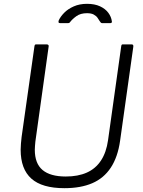

<svg xmlns="http://www.w3.org/2000/svg" viewBox="-20 -974 746 1004"><path d="M608 -238Q596 -153 559.5 -97.5Q523 -42 462.5 -16Q402 10 317 10Q200 10 144 -40Q88 -90 88 -191Q88 -206 89.5 -223Q91 -240 93 -258L160 -731Q161 -738 163 -740Q165 -742 170 -742H224Q230 -742 233 -738.5Q236 -735 234 -728L165 -234Q164 -222 163 -211.5Q162 -201 162 -191Q162 -119 202.5 -85Q243 -51 324 -51Q388 -51 434 -71.5Q480 -92 508 -134.5Q536 -177 545 -241L614 -733Q615 -739 617 -740.5Q619 -742 623 -742H668Q674 -742 676 -738.5Q678 -735 677 -729L608 -238ZM295 -853Q288 -853 286.5 -856.5Q285 -860 287 -867Q296 -887 315.5 -907Q335 -927 365.5 -940.5Q396 -954 435 -954Q475 -954 503 -941Q531 -928 546.5 -907Q562 -886 565 -862Q566 -859 564 -856Q562 -853 556 -853H514Q510 -853 507 -856Q504 -859 501 -864Q497 -871 490 -881Q483 -891 470 -898Q457 -905 435 -905Q401 -905 379.5 -889.5Q358 -874 346 -858Q343 -854 340 -853.5Q337 -853 333 -853Z"/></svg>

Font: Libre Franklin Thin Light
Style: Italic
Weight: 300
Italic angle: -8°
Version: Version 3.000